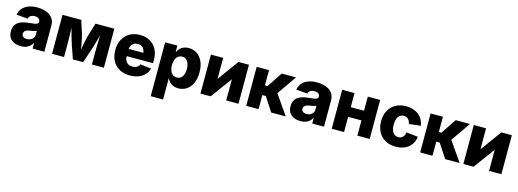

<svg xmlns="http://www.w3.org/2000/svg" viewBox="-5 -1443 6867 2547"><g transform="rotate(15 3429.0 -169.5)"><path d="M207.5 9.3Q155.3 9.3 115 -8.1Q74.7 -25.4 51.8 -60.5Q28.8 -95.7 28.8 -148.9Q28.8 -193.8 44.7 -224.4Q60.5 -254.9 88.4 -274.2Q116.2 -293.5 152.8 -303.5Q189.5 -313.5 231 -316.9Q277.3 -320.8 305.4 -325.4Q333.5 -330.1 346.2 -339.1Q358.9 -348.1 358.9 -364.3V-366.7Q358.9 -384.3 350.1 -397Q341.3 -409.7 325 -416.5Q308.6 -423.3 285.6 -423.3Q262.2 -423.3 244.4 -416.3Q226.6 -409.2 215.3 -396.5Q204.1 -383.8 200.7 -366.7L45.4 -379.9Q54.2 -429.7 84.7 -466.6Q115.2 -503.4 166.7 -523.7Q218.3 -543.9 288.6 -543.9Q341.3 -543.9 385.3 -532Q429.2 -520 461.2 -496.8Q493.2 -473.6 510.7 -439.9Q528.3 -406.2 528.3 -362.8V0H366.7V-75.2H362.8Q348.1 -47.4 325.9 -28.6Q303.7 -9.8 274.4 -0.2Q245.1 9.3 207.5 9.3ZM259.3 -102.5Q287.6 -102.5 310.5 -113.8Q333.5 -125 346.9 -145Q360.4 -165 360.4 -191.4V-241.7Q353.5 -238.3 343 -235.1Q332.5 -231.9 319.8 -229.2Q307.1 -226.6 293.9 -224.4Q280.8 -222.2 267.6 -219.7Q243.2 -216.3 225.8 -208.3Q208.5 -200.2 199 -187.5Q189.5 -174.8 189.5 -156.7Q189.5 -139.2 198.5 -127.2Q207.5 -115.2 223.1 -108.9Q238.8 -102.5 259.3 -102.5Z M634.3 0V-535.6H892.1L950.7 -352.1Q958 -325.7 965.6 -290.3Q973.1 -254.9 980 -216.1Q986.8 -177.2 992.7 -140.9Q998.5 -104.5 1002.4 -76.7H978.5Q982.9 -104 988.8 -140.4Q994.6 -176.8 1001.7 -215.6Q1008.8 -254.4 1016.4 -290Q1023.9 -325.7 1031.2 -352.1L1087.4 -535.6H1346.2V0H1181.6V-179.2Q1181.6 -205.6 1182.4 -240.5Q1183.1 -275.4 1184.1 -314.7Q1185.1 -354 1185.8 -392.8Q1186.5 -431.6 1187 -466.3H1200.7Q1189.9 -416.5 1176.3 -364.5Q1162.6 -312.5 1148.4 -264.6Q1134.3 -216.8 1121.6 -179.2L1060.5 0H920.4L857.9 -179.2Q845.2 -218.3 830.8 -266.4Q816.4 -314.5 802.7 -366.2Q789.1 -418 778.8 -466.3H793Q793.5 -432.6 794.2 -393.8Q794.9 -355 796.1 -315.7Q797.4 -276.4 798.1 -241.2Q798.8 -206.1 798.8 -179.2V0Z M1703.1 10.7Q1620.1 10.7 1558.8 -23.4Q1497.6 -57.6 1464.4 -119.9Q1431.2 -182.1 1431.2 -266.6Q1431.2 -349.1 1464.4 -411.6Q1497.6 -474.1 1557.6 -509.3Q1617.7 -544.4 1697.8 -544.4Q1755.4 -544.4 1803.5 -525.9Q1851.6 -507.3 1886.7 -471.9Q1921.9 -436.5 1941.2 -385.7Q1960.4 -335 1960.4 -270V-226.6H1489.7V-326.2H1880.4L1801.8 -303.7Q1801.8 -339.8 1789.8 -366.2Q1777.8 -392.6 1755.4 -406.7Q1732.9 -420.9 1700.2 -420.9Q1667.5 -420.9 1644.5 -406.5Q1621.6 -392.1 1609.6 -366.5Q1597.7 -340.8 1597.7 -305.7V-233.4Q1597.7 -194.3 1611.1 -167Q1624.5 -139.6 1649.2 -125.7Q1673.8 -111.8 1707.5 -111.8Q1731 -111.8 1750 -118.4Q1769 -125 1782.5 -137.7Q1795.9 -150.4 1802.2 -168L1954.1 -151.4Q1941.9 -102.5 1907.7 -66.2Q1873.5 -29.8 1821.5 -9.5Q1769.5 10.7 1703.1 10.7Z M2043.9 204.1V-535.6H2211.4V-450.7H2216.3Q2228 -476.1 2248.5 -497.3Q2269 -518.6 2298.8 -531.2Q2328.6 -543.9 2368.7 -543.9Q2428.7 -543.9 2478.3 -512.7Q2527.8 -481.4 2557.6 -419.7Q2587.4 -357.9 2587.4 -267.6Q2587.4 -178.7 2558.6 -116.9Q2529.8 -55.2 2480.2 -22.9Q2430.7 9.3 2367.2 9.3Q2328.1 9.3 2298.6 -3.4Q2269 -16.1 2248.8 -37.4Q2228.5 -58.6 2216.8 -84.5H2213.4V204.1ZM2313 -124.5Q2345.2 -124.5 2367.7 -142.1Q2390.1 -159.7 2402.1 -191.9Q2414.1 -224.1 2414.1 -268.1Q2414.1 -311.5 2402.1 -343.5Q2390.1 -375.5 2367.7 -393.1Q2345.2 -410.6 2313 -410.6Q2280.8 -410.6 2257.3 -393.1Q2233.9 -375.5 2221.2 -343.5Q2208.5 -311.5 2208.5 -268.1Q2208.5 -224.6 2221.2 -192.4Q2233.9 -160.2 2257.3 -142.3Q2280.8 -124.5 2313 -124.5Z M3194.8 0H3025.9V-288.1H3023.4L2813 0H2672.4V-535.6H2840.8V-250H2843.3L3050.8 -535.6H3194.8Z M3300.8 0V-535.6H3470.2V-326.2H3505.9L3645 -535.6H3841.8L3656.7 -269L3843.3 0H3644L3518.1 -193.4H3470.2V0Z M4048.3 9.3Q3996.1 9.3 3955.8 -8.1Q3915.5 -25.4 3892.6 -60.5Q3869.6 -95.7 3869.6 -148.9Q3869.6 -193.8 3885.5 -224.4Q3901.4 -254.9 3929.2 -274.2Q3957 -293.5 3993.7 -303.5Q4030.3 -313.5 4071.8 -316.9Q4118.2 -320.8 4146.2 -325.4Q4174.3 -330.1 4187 -339.1Q4199.7 -348.1 4199.7 -364.3V-366.7Q4199.7 -384.3 4190.9 -397Q4182.1 -409.7 4165.8 -416.5Q4149.4 -423.3 4126.5 -423.3Q4103 -423.3 4085.2 -416.3Q4067.4 -409.2 4056.2 -396.5Q4044.9 -383.8 4041.5 -366.7L3886.2 -379.9Q3895 -429.7 3925.5 -466.6Q3956.1 -503.4 4007.6 -523.7Q4059.1 -543.9 4129.4 -543.9Q4182.1 -543.9 4226.1 -532Q4270 -520 4302 -496.8Q4334 -473.6 4351.6 -439.9Q4369.1 -406.2 4369.1 -362.8V0H4207.5V-75.2H4203.6Q4189 -47.4 4166.7 -28.6Q4144.5 -9.8 4115.2 -0.2Q4085.9 9.3 4048.3 9.3ZM4100.1 -102.5Q4128.4 -102.5 4151.4 -113.8Q4174.3 -125 4187.7 -145Q4201.2 -165 4201.2 -191.4V-241.7Q4194.3 -238.3 4183.8 -235.1Q4173.3 -231.9 4160.6 -229.2Q4147.9 -226.6 4134.8 -224.4Q4121.6 -222.2 4108.4 -219.7Q4084 -216.3 4066.7 -208.3Q4049.3 -200.2 4039.8 -187.5Q4030.3 -174.8 4030.3 -156.7Q4030.3 -139.2 4039.3 -127.2Q4048.3 -115.2 4064 -108.9Q4079.6 -102.5 4100.1 -102.5Z M4875.5 -341.8V-209H4595.7V-341.8ZM4644.5 -535.6V0H4475.1V-535.6ZM4996.6 -535.6V0H4827.1V-535.6Z M5353.5 10.7Q5270 10.7 5209 -24.2Q5147.9 -59.1 5114.7 -121.6Q5081.5 -184.1 5081.5 -266.6Q5081.5 -349.6 5114.7 -412.1Q5147.9 -474.6 5209 -509.5Q5270 -544.4 5353.5 -544.4Q5406.2 -544.4 5450.2 -530Q5494.1 -515.6 5527.1 -489.3Q5560.1 -462.9 5580.1 -426Q5600.1 -389.2 5605.5 -343.3L5446.8 -326.2Q5443.4 -346.7 5435.8 -362.5Q5428.2 -378.4 5416.7 -389.9Q5405.3 -401.4 5389.9 -407.2Q5374.5 -413.1 5356 -413.1Q5323.7 -413.1 5301 -395.5Q5278.3 -377.9 5266.4 -345.2Q5254.4 -312.5 5254.4 -267.1Q5254.4 -222.2 5266.4 -189.2Q5278.3 -156.2 5301 -138.4Q5323.7 -120.6 5356 -120.6Q5374.5 -120.6 5389.9 -126.7Q5405.3 -132.8 5416.7 -144.3Q5428.2 -155.8 5435.8 -172.6Q5443.4 -189.5 5446.8 -210L5605.5 -192.9Q5601.1 -146.5 5581.3 -109.1Q5561.5 -71.8 5528.6 -44.9Q5495.6 -18.1 5451.2 -3.7Q5406.7 10.7 5353.5 10.7Z M5689.5 0V-535.6H5858.9V-326.2H5894.5L6033.7 -535.6H6230.5L6045.4 -269L6231.9 0H6032.7L5906.7 -193.4H5858.9V0Z M6805.2 0H6636.2V-288.1H6633.8L6423.3 0H6282.7V-535.6H6451.2V-250H6453.6L6661.1 -535.6H6805.2Z"/></g></svg>

Font: Inter 20pt ExtraBold
Style: Regular
Weight: 800
Version: Version 4.001;git-66647c0bb